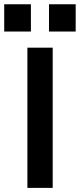

<svg xmlns="http://www.w3.org/2000/svg" viewBox="-66 -891 378 909"><path d="M183.5 -1.5V-665.3H63.7V-1.5ZM292.3 -741.7V-870.8H166V-741.7ZM80.3 -741.7V-870.8H-46V-741.7Z"/></svg>

Font: Diatome Awesome Semibold
Style: Regular
Weight: 400
Designer: 15.100.17
Foundry: 15.100.17
Version: Version 1.005;Fontself Maker 3.5.8